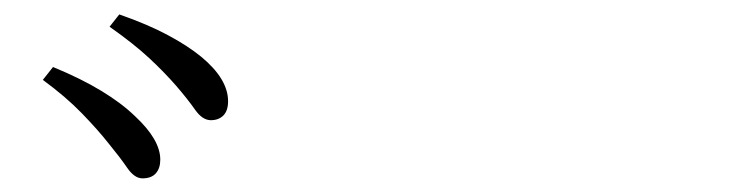

<svg xmlns="http://www.w3.org/2000/svg" viewBox="-20 -862 1040 273"><path d="M134.8 -657.6Q119.3 -677.3 96.3 -701Q73.3 -724.7 40.9 -748.4L55.4 -766.7Q95.1 -750.4 123.9 -732.9Q152.7 -715.5 172.2 -696.6Q207.9 -663.3 207.9 -635Q207.9 -622.6 201.5 -615.5Q195.2 -608.4 182.6 -608.4Q171.2 -608.4 161 -623.2Q150.8 -638.1 134.8 -657.6ZM230.4 -740.1Q213.5 -759.5 192 -779.5Q170.5 -799.5 135.8 -824L149.6 -841.5Q190.1 -827.4 218.6 -812.1Q247.1 -796.9 266.1 -781.3Q304.3 -749.7 304.3 -718Q304.3 -704.6 297.6 -697.8Q290.9 -691.1 279.8 -691.1Q267.8 -691.1 257.3 -706.1Q246.8 -721.1 230.4 -740.1Z"/></svg>

Font: Early Summer Mincho VF
Style: Regular
Weight: 250
Designer: GuiWonder
Version: Version 1.002